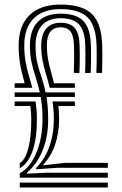

<svg xmlns="http://www.w3.org/2000/svg" viewBox="-20 -829 541 849"><path d="M67.3 -43.5V-63Q96.6 -77.7 119.4 -112.5Q142.1 -147.4 155.1 -196.3Q168.1 -245.3 168.1 -301.6Q168.1 -330.7 165.9 -355.1Q163.7 -379.5 159.9 -400.4H44.7V-420.5H155.9Q147.6 -458 137.3 -488.9Q127 -519.8 119.6 -553Q112.1 -586.2 112.3 -630Q112.7 -697 147.8 -732.8Q182.9 -768.6 247.7 -768.6Q317.6 -768.6 348.8 -735.9Q380 -703.3 382 -628.1Q382.5 -608.9 382.6 -590.2Q382.7 -571.5 382.4 -551.3Q382.1 -531.1 381.1 -506.6H356.2Q357.1 -531.3 357.5 -551.5Q357.8 -571.6 357.7 -590Q357.6 -608.3 357 -627.5Q355.3 -692.4 329.9 -720.4Q304.5 -748.5 247.7 -748.5Q195 -748.5 166.3 -717.8Q137.7 -687.1 137.2 -629.8Q137.1 -584.2 144.7 -551.8Q152.4 -519.5 163 -489.5Q173.6 -459.5 181.7 -420.5H311.1V-400.4H185.7Q188.9 -379.6 191 -355.4Q193.1 -331.1 193.1 -301.6Q193.1 -225.8 168.9 -165.1Q144.8 -104.3 99.9 -66.1V-61L183.3 -65.2H456.8V-43.5ZM44.7 -440.7V-460.8H88.9Q82.2 -485.1 76.1 -510.4Q69.9 -535.6 66 -564.9Q62.2 -594.2 62.4 -630.4Q63 -716.4 111 -762.6Q159 -808.8 247.7 -808.8Q343.6 -808.8 386.4 -767.2Q429.2 -725.5 431.9 -629.6Q432.4 -610.3 432.5 -591.6Q432.6 -572.9 432.3 -552.3Q432 -531.7 431.1 -506.6H406.1Q407 -531.9 407.4 -552.4Q407.7 -572.9 407.6 -591.4Q407.5 -609.9 406.9 -629Q404.6 -714.6 367.6 -751.7Q330.6 -788.7 247.7 -788.7Q171 -788.7 129.5 -747.7Q87.9 -706.6 87.3 -630.2Q87.1 -590 92.7 -558.2Q98.3 -526.4 106.7 -498.3Q115 -470.2 123 -440.7ZM199.9 -440.7Q191.8 -473.3 182.9 -502.7Q174.1 -532.2 168 -562.9Q162 -593.6 162.2 -629.6Q162.6 -677.1 184.7 -702.7Q206.8 -728.3 247.7 -728.3Q291.3 -728.3 311 -704.8Q330.7 -681.2 332 -626.8Q332.5 -607.8 332.7 -589.6Q332.8 -571.5 332.5 -551.4Q332.2 -531.3 331.2 -506.6H306.3Q307.2 -531.7 307.5 -551.6Q307.9 -571.5 307.8 -589.4Q307.6 -607.4 307.1 -626.2Q306.1 -670.2 292.2 -689.2Q278.3 -708.2 247.7 -708.2Q187.7 -708.2 187.2 -629.4Q187.2 -597.8 192 -570.4Q196.8 -542.9 204.2 -516.4Q211.6 -489.8 219.1 -460.8H311.1V-440.7ZM67.3 -85V-107.9Q81.5 -115.6 93.1 -139.2Q104.6 -162.9 111.4 -203.2Q118.2 -243.6 118.2 -301.6Q118.2 -318 117.2 -332.4Q116.2 -346.8 114.2 -360.2H44.7V-380.3H137.2Q139.8 -362.7 141.5 -343.3Q143.2 -324 143.2 -301.6Q143.2 -215.8 123.6 -160.6Q104 -105.4 67.3 -85ZM140 -80.5 139.9 -87.3Q177 -122.6 197.5 -178.8Q218 -235.1 218 -301.6Q218 -323.8 216.5 -343.3Q215 -362.8 212.4 -380.5L311.1 -380.3V-360.2H238.1Q239.6 -346.9 240.5 -332.4Q241.4 -317.9 241.4 -301.6Q241.4 -242.3 223.8 -190.2Q206.3 -138.1 172.1 -102.4L172.1 -98.2L267 -108.7H456.8V-86.9H231.5ZM67.3 0V-21.7H456.8V0Z"/></svg>

Font: Big Shoulders Inline Display SC Thin
Style: Regular
Weight: 100
Designer: Patric King
Foundry: XO Type Co
Version: Version 2.002